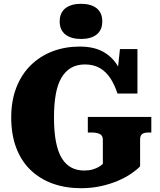

<svg xmlns="http://www.w3.org/2000/svg" viewBox="-20 -973 844 1010"><path d="M717 -238V-98Q701 -81 671.5 -60.5Q642 -40 601.5 -22.5Q561 -5 511.5 6Q462 17 407 17Q324 17 256.5 -7.5Q189 -32 140 -79.5Q91 -127 65 -196.5Q39 -266 39 -355Q39 -443 66 -512.5Q93 -582 142 -630Q191 -678 256.5 -703Q322 -728 399 -728Q474 -728 523 -700.5Q572 -673 600 -625Q628 -577 642 -513L593 -546L611 -715H703V-481H598Q583 -527 560.5 -561.5Q538 -596 505 -615Q472 -634 427 -634Q385 -634 354.5 -616.5Q324 -599 303.5 -564.5Q283 -530 273.5 -477.5Q264 -425 264 -355Q264 -280 274.5 -226.5Q285 -173 305.5 -140Q326 -107 355.5 -91.5Q385 -76 423 -76Q448 -76 467 -81.5Q486 -87 499.5 -95Q513 -103 521 -111V-238Q521 -261 504 -268.5Q487 -276 462 -276H442V-358H776V-276H761Q740 -276 728.5 -268.5Q717 -261 717 -238ZM406 -768Q354 -768 324 -791.5Q294 -815 294 -860Q294 -906 324 -929.5Q354 -953 406 -953Q459 -953 488.5 -929.5Q518 -906 518 -860Q518 -815 488.5 -791.5Q459 -768 406 -768Z"/></svg>

Font: Roboto Serif 20pt ExtraBold
Style: Regular
Weight: 800
Version: Version 1.008